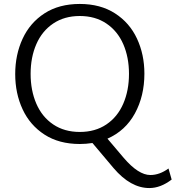

<svg xmlns="http://www.w3.org/2000/svg" viewBox="-20 -713 889 972"><path d="M849 196Q793 239 736 239Q641 239 555 138L448 11Q415 16 384 16Q279 16 205.5 -31.5Q132 -79 94.5 -159.5Q57 -240 57 -338Q57 -436 94.5 -517Q132 -598 205.5 -645.5Q279 -693 384 -693Q488 -693 562 -645.5Q636 -598 673.5 -517.5Q711 -437 711 -340Q711 -227 663 -139Q615 -51 524 -11L607 87Q681 173 741 173Q788 173 833 140ZM384 -45Q462 -45 518.5 -83Q575 -121 604 -188Q633 -255 633 -339Q633 -423 604 -489.5Q575 -556 518.5 -594Q462 -632 384 -632Q306 -632 249.5 -594Q193 -556 164 -489.5Q135 -423 135 -339Q135 -255 164 -188Q193 -121 249.5 -83Q306 -45 384 -45Z"/></svg>

Font: Martel Sans Light
Style: Regular
Weight: 300
Designer: Dan Reynolds and Mathieu Réguer
Foundry: Dan Reynolds and Mathieu Réguer
Version: Version 1.002; ttfautohint (v1.1) -l 5 -r 5 -G 72 -x 0 -D la